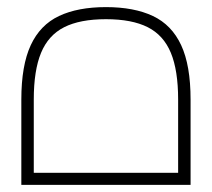

<svg xmlns="http://www.w3.org/2000/svg" viewBox="-20 -520 596 540"><path d="M40 0V-240Q40 -336 66.5 -393Q93 -450 146 -475Q199 -500 278 -500Q357 -500 410 -475Q463 -450 489.5 -393Q516 -336 516 -240V0ZM75 -20 60 -34H496L481 -20V-240Q481 -322 460.5 -371.5Q440 -421 395.5 -443.5Q351 -466 278 -466Q205 -466 160.5 -443.5Q116 -421 95.5 -371.5Q75 -322 75 -240Z"/></svg>

Font: Cairo Play ExtraLight
Style: Regular
Weight: 250
Version: Version 3.119